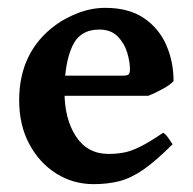

<svg xmlns="http://www.w3.org/2000/svg" viewBox="-20 -451 486 484"><path d="M417.5 -246.6Q409.7 -237.3 388.9 -226.1Q368.2 -214.8 353.5 -209.5H81.5L82.5 -260.3H290.5Q300.8 -260.3 304.2 -263.7Q307.6 -267.1 307.6 -276.4Q307.6 -294.4 300.8 -317.9Q293.9 -341.3 276.9 -358.9Q259.8 -376.5 230 -376.5Q181.2 -376.5 161.9 -333.7Q142.6 -291 142.6 -219.7Q142.6 -151.4 171.4 -107.2Q200.2 -63 253.9 -63Q272.9 -63 291 -66.2Q309.1 -69.3 332.5 -80.8Q356 -92.3 391.1 -116.2Q397 -113.8 405 -102.3Q413.1 -90.8 415 -87.4Q373 -45.4 341.8 -23.7Q310.5 -2 281.2 5.6Q252 13.2 215.8 13.2Q164.6 13.2 122.1 -13.4Q79.6 -40 54 -87.6Q28.3 -135.3 28.3 -198.2Q28.3 -320.8 120.6 -388.2Q144.5 -405.8 177.7 -418.5Q210.9 -431.2 245.6 -431.2Q304.7 -431.2 342.8 -405.3Q380.9 -379.4 399.2 -337.4Q417.5 -295.4 417.5 -246.6Z"/></svg>

Font: Dai Banna SIL SemiBold
Style: Regular
Weight: 600
Designer: Victor Gaultney
Foundry: SIL International
Version: Version 4.000